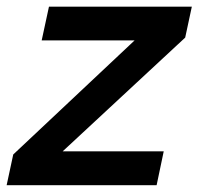

<svg xmlns="http://www.w3.org/2000/svg" viewBox="-44 -547 587 567"><path d="M-24.4 0 -4.9 -90.8 353.5 -427.7H79.1L100.6 -527.3H522.5L502.9 -436L141.1 -100.1H439.5L418.5 0Z"/></svg>

Font: Schibsted Grotesk SemiBold
Style: Italic
Weight: 600
Italic angle: -12°
Designer: Bakken & Baeck AS, Henrik Kongsvoll
Foundry: Schibsted ASA
Version: Version 1.100;gftools[0.9.25]